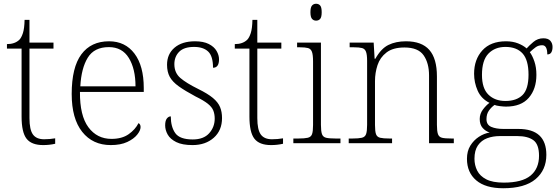

<svg xmlns="http://www.w3.org/2000/svg" viewBox="-20 -763 2981 1023"><path d="M210 10Q148 10 121.5 -24Q95 -58 95 -142V-504H17V-528Q59 -528 83 -551Q94 -562 102 -586.5Q110 -611 111 -657H137V-536H265V-504H137V-134Q137 -72 155.5 -46.5Q174 -21 215 -21Q245 -21 274 -26V3Q243 10 210 10Z M570 10Q474 10 418 -60.5Q362 -131 362 -262Q362 -404 413.5 -473.5Q465 -543 561 -543Q647 -543 696.5 -477.5Q746 -412 746 -294V-273H406Q405 -147 451 -85Q497 -23 574 -23Q630 -23 665.5 -48Q701 -73 718 -107Q729 -101 729 -86Q729 -68 711 -45.5Q693 -23 658 -6.5Q623 10 570 10ZM702 -303Q702 -396 666.5 -454Q631 -512 560 -512Q482 -512 447.5 -455.5Q413 -399 408 -303Z M1006 10Q951 10 919 -6Q887 -22 873.5 -46Q860 -70 860 -95Q860 -120 869 -131.5Q878 -143 890 -143Q890 -87 914 -53.5Q938 -20 1007 -20Q1065 -20 1094.5 -53Q1124 -86 1124 -131Q1124 -155 1116.5 -174Q1109 -193 1087 -210.5Q1065 -228 1022 -249Q966 -279 932.5 -303Q899 -327 884.5 -353.5Q870 -380 870 -418Q870 -475 910 -509Q950 -543 1019 -543Q1064 -543 1092.5 -528.5Q1121 -514 1134 -491.5Q1147 -469 1147 -447Q1147 -402 1115 -402Q1115 -464 1089 -488.5Q1063 -513 1014 -513Q960 -513 934.5 -487Q909 -461 909 -421Q909 -375 941 -347.5Q973 -320 1036 -289Q1087 -264 1114.5 -241Q1142 -218 1152.5 -192.5Q1163 -167 1163 -134Q1163 -68 1119 -29Q1075 10 1006 10Z M1424 10Q1362 10 1335.5 -24Q1309 -58 1309 -142V-504H1231V-528Q1273 -528 1297 -551Q1308 -562 1316 -586.5Q1324 -611 1325 -657H1351V-536H1479V-504H1351V-134Q1351 -72 1369.5 -46.5Q1388 -21 1429 -21Q1459 -21 1488 -26V3Q1457 10 1424 10Z M1664 -653Q1651 -653 1642.5 -662.5Q1634 -672 1634 -698Q1634 -724 1642.5 -733.5Q1651 -743 1664 -743Q1678 -743 1686 -733.5Q1694 -724 1694 -698Q1694 -672 1686 -662.5Q1678 -653 1664 -653ZM1543 0V-25H1570Q1603 -25 1620 -29Q1637 -33 1642.5 -48Q1648 -63 1648 -97V-435Q1648 -471 1642 -487Q1636 -503 1621 -507Q1606 -511 1578 -511H1563V-536H1690V-98Q1690 -64 1695.5 -48.5Q1701 -33 1717.5 -29Q1734 -25 1768 -25H1794V0Z M1838 0V-25H1858Q1891 -25 1908 -29Q1925 -33 1930.5 -48.5Q1936 -64 1936 -98V-439Q1936 -472 1930 -487.5Q1924 -503 1909 -507Q1894 -511 1866 -511H1843V-536H1971L1976 -450H1980Q2010 -504 2049.5 -523.5Q2089 -543 2143 -543Q2227 -543 2267.5 -497Q2308 -451 2308 -356V-98Q2308 -64 2313.5 -48.5Q2319 -33 2335 -29Q2351 -25 2385 -25H2398V0H2266V-361Q2266 -427 2237 -468.5Q2208 -510 2135 -510Q2074 -510 2039.5 -483.5Q2005 -457 1991.5 -416Q1978 -375 1978 -331V-97Q1978 -63 1983.5 -48Q1989 -33 2005.5 -29Q2022 -25 2055 -25H2069V0Z M2661 240Q2567 240 2517.5 198Q2468 156 2468 83Q2468 42 2486 13Q2504 -16 2531.5 -34Q2559 -52 2589 -57Q2567 -64 2551.5 -81.5Q2536 -99 2536 -129Q2536 -157 2553.5 -180Q2571 -203 2588 -215Q2544 -237 2525 -280Q2506 -323 2506 -370Q2506 -446 2550 -494.5Q2594 -543 2676 -543Q2712 -543 2740 -532Q2768 -521 2786 -505Q2799 -520 2822 -539.5Q2845 -559 2875 -559Q2901 -559 2912.5 -545.5Q2924 -532 2924 -513Q2924 -495 2917.5 -484Q2911 -473 2896 -473Q2896 -522 2869 -522Q2849 -522 2834.5 -511.5Q2820 -501 2803 -485Q2817 -466 2827.5 -435Q2838 -404 2838 -364Q2838 -289 2797.5 -242Q2757 -195 2676 -195Q2664 -195 2643.5 -197.5Q2623 -200 2615 -204Q2597 -191 2584.5 -173Q2572 -155 2572 -128Q2572 -98 2597.5 -87Q2623 -76 2663 -76H2742Q2891 -76 2891 62Q2891 143 2833.5 191.5Q2776 240 2661 240ZM2673 -225Q2732 -225 2764 -256.5Q2796 -288 2796 -365Q2796 -443 2764.5 -478Q2733 -513 2673 -513Q2617 -513 2582.5 -477.5Q2548 -442 2548 -364Q2548 -292 2582.5 -258.5Q2617 -225 2673 -225ZM2664 210Q2762 210 2807 172.5Q2852 135 2852 67Q2852 6 2822 -16Q2792 -38 2736 -38H2644Q2606 -38 2575.5 -26.5Q2545 -15 2526.5 11.5Q2508 38 2508 83Q2508 117 2522.5 146Q2537 175 2571 192.5Q2605 210 2664 210Z"/></svg>

Font: Noto Serif ExtraLight
Style: Regular
Weight: 200
Designer: Monotype Design Team
Foundry: Monotype Imaging Inc.
Version: Version 2.015; ttfautohint (v1.8.4.7-5d5b)